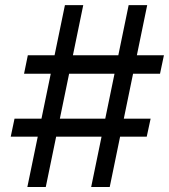

<svg xmlns="http://www.w3.org/2000/svg" viewBox="-20 -748 676 768"><path d="M344.7 0 494.6 -727.5H568.8L418.9 0ZM22.9 -201.2 38.1 -273.4H582.5L566.9 -201.2ZM89.4 0 239.7 -727.5H313L163.1 0ZM76.2 -453.1 91.3 -526.9H635.7L620.1 -453.1Z"/></svg>

Font: Inter 17pt
Style: Italic
Weight: 400
Italic angle: -9.3988°
Version: Version 4.001;git-66647c0bb